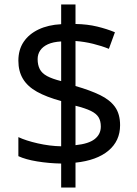

<svg xmlns="http://www.w3.org/2000/svg" viewBox="-20 -779 612 857"><path d="M253 -49Q198 -50 146 -58.5Q94 -67 62 -82V-167Q96 -151 149 -139Q202 -127 253 -126V-328Q187 -346 145 -369.5Q103 -393 82.5 -427Q62 -461 62 -508Q62 -557 85.5 -592Q109 -627 152 -647.5Q195 -668 253 -671V-759H317V-672Q370 -671 413.5 -660.5Q457 -650 493 -635L466 -561Q434 -574 395.5 -583.5Q357 -593 317 -596V-395Q383 -376 427 -354.5Q471 -333 493.5 -301.5Q516 -270 516 -220Q516 -150 464 -106.5Q412 -63 317 -53V58H253ZM317 -131Q376 -137 403 -158.5Q430 -180 430 -214Q430 -239 420 -255.5Q410 -272 385.5 -284Q361 -296 317 -307ZM253 -594Q217 -592 194 -581.5Q171 -571 159.5 -554Q148 -537 148 -515Q148 -489 157.5 -470.5Q167 -452 190 -439.5Q213 -427 253 -417Z"/></svg>

Font: Noto Sans Devanagari
Style: Regular
Weight: 400
Designer: Jelle Bosma - Monotype Design Team
Foundry: Monotype Imaging Inc.
Version: Version 2.003